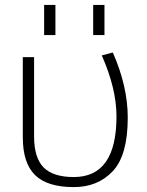

<svg xmlns="http://www.w3.org/2000/svg" viewBox="-20 -753 599 783"><path d="M360 -610V-733H406V-610ZM160 -610V-733H206V-610ZM395 -527 440 -539Q501 -401 501 -273Q501 -120 440 -55Q379 10 281 10Q173 10 123 -39Q73 -88 73 -193V-520H119V-197Q119 -110 157.5 -70.5Q196 -31 281 -31Q455 -31 455 -278Q455 -392 395 -527Z"/></svg>

Font: M PLUS 1p Light
Style: Regular
Weight: 300
Version: Version 1.061